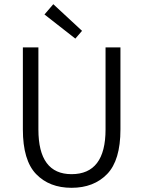

<svg xmlns="http://www.w3.org/2000/svg" viewBox="-20 -883 683 915"><path d="M339 -699 192 -814 234 -863 371 -736ZM89 -266V-657H163V-266Q163 -53 321 -53Q483 -53 483 -266V-657H554V-266Q554 -119 490.5 -53.5Q427 12 321 12Q215 12 152 -53.5Q89 -119 89 -266Z"/></svg>

Font: Assistant
Style: Regular
Weight: 400
Designer: Hebrew By Ben Nathan, Latin by Paul Hunt
Version: Version 2.001;PS 002.001;hotconv 1.0.88;makeotf.lib2.5.64775